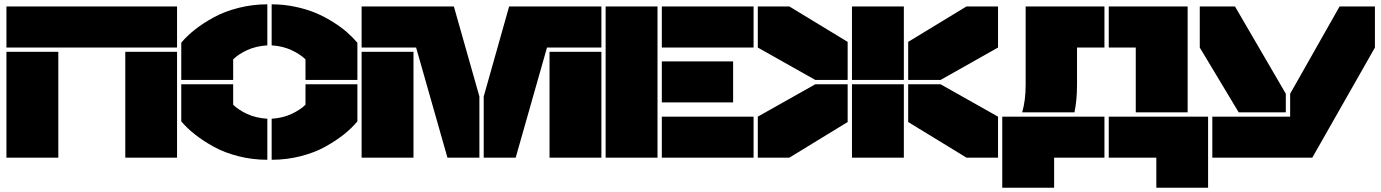

<svg xmlns="http://www.w3.org/2000/svg" viewBox="-20 -730 6396 889"><path d="M9.8 -509.8V-700.2H799.8V-509.8ZM9.8 0V-490.2H250V0ZM560.1 0V-490.2H799.8V0Z M1059.6 -359.9H819.3V-532.2Q845.7 -564 882.6 -593Q919.4 -622.1 969.2 -649.4Q1019 -676.8 1084 -693.4Q1148.9 -710 1217.8 -710V-520Q1164.6 -516.6 1123.8 -497.6Q1083 -478.5 1059.6 -455.1ZM819.3 -168V-339.8H1059.6V-245.1Q1083 -221.7 1123.8 -202.6Q1164.6 -183.6 1217.8 -180.2V9.8Q1148.9 9.8 1084.2 -6.6Q1019.5 -22.9 969.7 -50.5Q919.9 -78.1 883.1 -107.2Q846.2 -136.2 819.3 -168ZM1237.8 9.8V-180.2Q1289.6 -183.6 1329.8 -202.4Q1370.1 -221.2 1394.5 -245.1V-339.8H1634.8V-168Q1608.4 -136.2 1571.8 -107.2Q1535.2 -78.1 1485.6 -50.5Q1436 -22.9 1371.3 -6.6Q1306.6 9.8 1237.8 9.8ZM1237.8 -520V-710Q1293.5 -710 1346.9 -698.7Q1400.4 -687.5 1442.4 -669.7Q1484.4 -651.9 1522.2 -627.9Q1560.1 -604 1586.7 -580.6Q1613.3 -557.1 1634.8 -532.2V-359.9H1394.5V-455.1Q1370.1 -479 1329.8 -497.8Q1289.6 -516.6 1237.8 -520Z M2081.5 -700.2 2199.7 -283.2V0H2051.8L1906.7 -509.8H1654.3V-700.2ZM1654.3 0V-490.2H1894.5V0ZM2219.7 0V-283.2L2337.4 -700.2H2764.6V-509.8H2512.7L2367.7 0ZM2524.4 0V-490.2H2764.6V0Z M2784.2 0V-700.2H3024.4V0ZM3044.4 0V-189.9H3469.2V0ZM3044.4 -255.9V-445.8H3374.5V-255.9ZM3044.4 -509.8V-700.2H3469.2V-509.8Z M3754.9 -359.9 3488.8 -509.8V-700.2H3634.8L3904.8 -536.1V-359.9ZM3488.8 0V-189.9L3754.9 -339.8H3904.8V-165L3634.8 0ZM3924.8 0V-339.8H4165V0ZM3924.8 -359.9V-700.2H4165V-359.9ZM4185.1 -165V-339.8H4335L4601.1 -189.9V0H4455.1ZM4185.1 -359.9V-536.1L4455.1 -700.2H4601.1V-509.8L4335 -359.9Z M4729 -700.2H5093.8V-509.8H4966.8V-336.9Q4966.8 -267.1 4955.1 -210H4712.9Q4729 -265.1 4729 -336.9ZM4620.6 139.2V-189.9H5093.8V0H4860.8V139.2ZM5113.8 0V-189.9H5573.7V139.2H5334V0ZM5113.8 -509.8V-700.2H5479V-210H5238.8V-509.8Z M5715.3 -210 5535.2 -509.8V-700.2H5698.2L5933.6 -295.9V-210ZM5593.3 0V-189.9H5953.6V-295.9L6182.6 -700.2H6346.2V-509.8L6056.2 0Z"/></svg>

Font: Nastup Basic
Style: Regular
Weight: 400
Designer: Maksym Kobuzan
Foundry: Zakznak
Version: Version 1.020;FEAKit 1.0